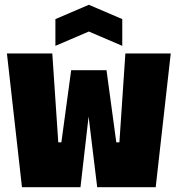

<svg xmlns="http://www.w3.org/2000/svg" viewBox="-20 -784 744 804"><path d="M72 0 9 -560H199L224 -188H237L278 -490H426L467 -188H480L505 -560H695L632 0H387L351 -296L317 0ZM212 -592V-704L352 -764L492 -704V-592L352 -652Z"/></svg>

Font: Tektur Condensed ExtraBold
Style: Regular
Weight: 800
Width: 3
Designer: Adam Jagosz
Foundry: Adam Jagosz
Version: Version 1.005;gftools[0.9.30]